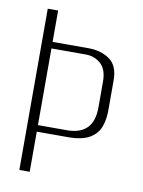

<svg xmlns="http://www.w3.org/2000/svg" viewBox="-72 -642 515 693"><g transform="rotate(10 186.0 -295.5)"><path d="M47 0V-591H85V-476H217Q263 -476 294.5 -453.5Q326 -431 326 -378V-267Q326 -235 316.5 -208Q307 -181 279.5 -164Q252 -147 199 -147H85V0ZM85 -171H191Q240 -171 264.5 -196Q289 -221 289 -272V-366Q289 -411 266 -431.5Q243 -452 211 -452H85Z"/></g></svg>

Font: Alumni Sans Thin ExtraLight
Style: Regular
Weight: 250
Version: Version 1.018